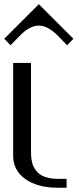

<svg xmlns="http://www.w3.org/2000/svg" viewBox="-20 -878 394 898"><path d="M125 -583.5V-172.9Q125 -159.7 125.5 -149.9Q126 -140.1 128.7 -125.5Q131.3 -110.8 136.2 -100.3Q141.1 -89.8 150.4 -78.1Q159.7 -66.4 172.4 -58.8Q185.1 -51.3 205.1 -46.4Q225.1 -41.5 250 -41.5H291.5V0H250Q156.2 0 98.9 -40.3Q41.5 -80.6 41.5 -149.9V-583.5ZM161.6 -858.4 323.2 -696.8 293.9 -666.5 250 -711.4Q203.1 -758.3 161.6 -758.3Q119.1 -758.3 73.2 -711.4L29.3 -666.5L0 -696.8Z"/></svg>

Font: Gputeks
Style: Regular
Weight: 500
Version: Version 0.9